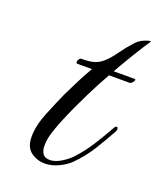

<svg xmlns="http://www.w3.org/2000/svg" viewBox="-94 -503 475 571"><g transform="rotate(20 143.5 -217.5)"><path d="M114 7Q89 7 69.5 -7.5Q50 -22 50 -55Q50 -90 67 -132Q84 -174 99 -207Q107 -223 120.5 -250.5Q134 -278 150 -305H103Q100 -305 100 -310Q100 -314 103 -318.5Q106 -323 110 -323Q138 -323 152 -328Q166 -333 176 -342Q192 -356 207.5 -378Q223 -400 238 -416Q249 -430 265.5 -437Q282 -444 287 -442Q282 -435 271 -418Q260 -401 248 -381Q236 -361 226 -344Q216 -327 213 -321H279Q282 -321 282 -319Q282 -315 277.5 -310Q273 -305 269 -305H204Q186 -274 161.5 -224.5Q137 -175 118 -129Q114 -120 104.5 -93Q95 -66 95 -43Q95 -28 101.5 -18Q108 -8 124 -8Q141 -8 161 -20.5Q181 -33 192 -46Q215 -71 234 -101Q253 -131 272 -165Q275 -169 278 -169Q282 -169 282 -163Q282 -158 280 -155Q262 -122 241.5 -89Q221 -56 192 -27Q179 -14 157 -3.5Q135 7 114 7Z"/></g></svg>

Font: MonteCarlo
Style: Regular
Weight: 400
Designer: Robert E. Leuschke
Foundry: Robert E. Leuschke
Version: Version 1.010; ttfautohint (v1.8.3)